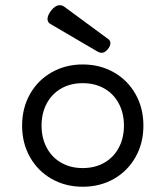

<svg xmlns="http://www.w3.org/2000/svg" viewBox="-20 -711 640 742"><path d="M398.9 -559.6Q406.7 -553.7 406.7 -544.4Q406.7 -532.2 395 -519Q384.3 -506.8 372.6 -506.8Q365.7 -506.8 356.9 -511.7L174.3 -618.7Q163.6 -625 163.6 -637.7Q163.6 -651.9 178.2 -670.9Q194.3 -690.9 210.9 -690.9Q220.2 -690.9 229 -684.6ZM534.2 -225.6Q534.2 -157.7 503.7 -103.8Q473.1 -49.8 419.7 -19.5Q366.2 10.7 299.8 10.7Q233.4 10.7 179.9 -19.5Q126.5 -49.8 95.9 -103.8Q65.4 -157.7 65.4 -225.6Q65.4 -293.5 95.9 -347.4Q126.5 -401.4 179.9 -431.6Q233.4 -461.9 299.8 -461.9Q366.2 -461.9 419.7 -431.6Q473.1 -401.4 503.7 -347.4Q534.2 -293.5 534.2 -225.6ZM140.6 -225.6Q140.6 -177.7 160.4 -140.4Q180.2 -103 216.3 -82.3Q252.4 -61.5 299.8 -61.5Q347.2 -61.5 383.3 -82.3Q419.4 -103 439.2 -140.4Q459 -177.7 459 -225.6Q459 -273.4 439.2 -310.8Q419.4 -348.1 383.3 -368.9Q347.2 -389.6 299.8 -389.6Q252.4 -389.6 216.3 -368.9Q180.2 -348.1 160.4 -310.8Q140.6 -273.4 140.6 -225.6Z"/></svg>

Font: Courier Prime Sans
Style: Regular
Weight: 400
Designer: Alan Dague-Greene
Foundry: Quote-Unquote Apps
Version: Version 3.020